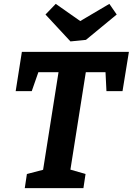

<svg xmlns="http://www.w3.org/2000/svg" viewBox="-20 -972 686 992"><path d="M108 0 119 -73 219 -99 200 -78 286 -622 309 -599H153L188 -627L144 -501H61L93 -704H646L613 -501H530L524 -622L551 -599H393L427 -622L341 -78L332 -99L422 -73L411 0ZM545 -952 583 -897 424 -766 344 -758 215 -897 268 -952 439 -832 345 -834Z"/></svg>

Font: Bitter Thin
Style: Bold Italic
Weight: 700
Italic angle: -9°
Version: Version 3.021